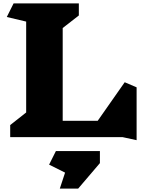

<svg xmlns="http://www.w3.org/2000/svg" viewBox="-20 -806 844 1130"><path d="M701 1H40V-70L134 -144V-679L20 -706L60 -786H444V-715L349 -641V-95H555L714 -322L784 -292V19ZM568 154 440 304H332L363 210L269 163L309 83H568Z"/></svg>

Font: Inknut Antiqua Black
Style: Regular
Weight: 900
Designer: Claus Eggers Sørensen
Foundry: Claus Eggers Sørensen
Version: Version 1.003; ttfautohint (v1.8.2) -l 8 -r 50 -G 200 -x 14 